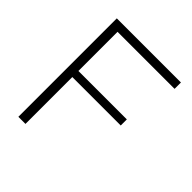

<svg xmlns="http://www.w3.org/2000/svg" viewBox="-192 -844 979 979"><g transform="rotate(45 297.0 -355.0)"><path d="M92.8 0V-710H555.2V-664.1H144V-381.8H493.2V-337.9H144V0Z"/></g></svg>

Font: Rawline Light
Style: Regular
Weight: 300
Designer: Matt McInerney, Pablo Impallari, Rodrigo Fuenzalida
Foundry: Matt McInerney, Pablo Impallari, Rodrigo Fuenzalida
Version: Version 4.020;PS 004.020;hotconv 1.0.88;makeotf.lib2.5.64775